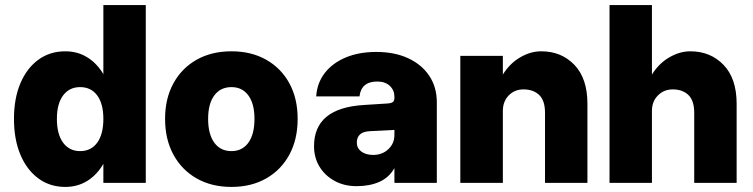

<svg xmlns="http://www.w3.org/2000/svg" viewBox="-20 -720 2964 756"><path d="M554 -700V0H387V-75Q362 -31.5 323.8 -7.8Q285.5 16 237 16Q176.5 16 131 -17.5Q85.5 -51 60.2 -111.2Q35 -171.5 35 -252Q35 -332 60.2 -391.8Q85.5 -451.5 131 -484.8Q176.5 -518 237 -518Q285.5 -518 323.8 -494.2Q362 -470.5 387 -428V-700ZM204 -252Q204 -191.5 228.5 -158.2Q253 -125 295.5 -125Q338.5 -125 362.8 -158.2Q387 -191.5 387 -252Q387 -311.5 362.8 -344.2Q338.5 -377 295.5 -377Q253 -377 228.5 -344.2Q204 -311.5 204 -252Z M630 -252Q630 -332 662.8 -391.8Q695.5 -451.5 754.2 -484.8Q813 -518 891.5 -518Q969.5 -518 1028.2 -484.8Q1087 -451.5 1119.5 -391.8Q1152 -332 1152 -252Q1152 -171.5 1119.5 -111.2Q1087 -51 1028.2 -17.5Q969.5 16 891.5 16Q813 16 754.2 -17.5Q695.5 -51 662.8 -111.2Q630 -171.5 630 -252ZM982 -252Q982 -311.5 958 -344.2Q934 -377 891.5 -377Q848 -377 823.8 -344.2Q799.5 -311.5 799.5 -252Q799.5 -191.5 823.8 -158.2Q848 -125 891.5 -125Q934 -125 958 -158.2Q982 -191.5 982 -252Z M1700 -317V0H1533V-58Q1511.5 -20.5 1473.5 -3.8Q1435.5 13 1384 13Q1335.5 13 1297.8 -7.5Q1260 -28 1238.2 -63.5Q1216.5 -99 1216.5 -144.5Q1216.5 -294 1411 -306.5L1505 -312.5Q1520.5 -313.5 1526.8 -318.2Q1533 -323 1533 -334.5V-339.5Q1533 -364.5 1515 -381.8Q1497 -399 1465.5 -399Q1402.5 -399 1395.5 -340.5H1225Q1228.5 -393.5 1259 -432.8Q1289.5 -472 1341.5 -493.8Q1393.5 -515.5 1461.5 -515.5Q1533.5 -515.5 1587 -490.8Q1640.5 -466 1670.2 -421.5Q1700 -377 1700 -317ZM1385 -158.5Q1385 -136.5 1402.8 -123.2Q1420.5 -110 1449.5 -110Q1485 -110 1509 -132.5Q1533 -155 1533 -188.5V-208.5L1436.5 -203.5Q1385 -201 1385 -158.5Z M2126 -276Q2126 -324 2103 -346Q2080 -368 2041.5 -368Q2006 -368 1983 -344.2Q1960 -320.5 1960 -283V0H1792.5V-500H1960V-426.5Q1987.5 -470.5 2028.2 -494.2Q2069 -518 2111 -518Q2190.5 -518 2241.8 -464.5Q2293 -411 2293 -311.5V0H2126Z M2713.5 -276Q2713.5 -324 2690.5 -346Q2667.5 -368 2629 -368Q2594 -368 2570.5 -344.2Q2547 -320.5 2547 -283V0H2380V-700H2547V-426.5Q2574.5 -470.5 2615.5 -494.2Q2656.5 -518 2698 -518Q2777.5 -518 2829 -464.5Q2880.5 -411 2880.5 -311.5V0H2713.5Z"/></svg>

Font: Overused Grotesk ExtraBold
Style: Regular
Weight: 800
Version: Version 0.004